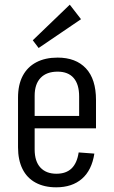

<svg xmlns="http://www.w3.org/2000/svg" viewBox="-20 -793 486 820"><path d="M220 7Q169 7 132 -13Q95 -33 76 -71.5Q57 -110 57 -164V-376Q57 -431 77 -469Q97 -507 135 -527Q173 -547 226 -547Q304 -547 347 -501Q390 -455 390 -366V-245H115V-298H331L318 -264V-381Q318 -433 294.5 -460Q271 -487 226 -487Q179 -487 153.5 -460.5Q128 -434 128 -384V-155Q128 -104 152.5 -77.5Q177 -51 221 -51Q262 -51 285.5 -73.5Q309 -96 316 -142L383 -137Q372 -66 330 -29.5Q288 7 220 7ZM326 -711 145 -588 120 -621 278 -773Z"/></svg>

Font: Pathway Extreme Condensed Light
Style: Regular
Weight: 300
Width: 3
Version: Version 1.001;gftools[0.9.26]